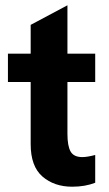

<svg xmlns="http://www.w3.org/2000/svg" viewBox="-20 -696 414 726"><path d="M96 -151V-386H10V-493H96V-602L235 -676V-493H340V-386H235V-190Q235 -144 247 -123Q259 -102 291 -102Q310 -102 340 -110V-5Q302 10 253 10Q185 10 140.5 -28.5Q96 -67 96 -151Z"/></svg>

Font: Hanken Grotesk ExtraBold
Style: Regular
Weight: 800
Designer: Alfredo Marco Pradil
Foundry: Hanken Design Co.
Version: Version 3.014